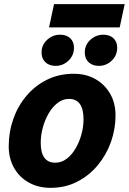

<svg xmlns="http://www.w3.org/2000/svg" viewBox="-20 -892 620 924"><path d="M22 -188Q22 -257 44 -319.5Q66 -382 107.5 -431Q149 -480 206.5 -508.5Q264 -537 335 -537Q394 -537 439 -511.5Q484 -486 510 -441Q536 -396 536 -336Q536 -271 514 -209Q492 -147 450.5 -97Q409 -47 351.5 -17.5Q294 12 223 12Q165 12 119.5 -13Q74 -38 48 -83.5Q22 -129 22 -188ZM176 -205Q176 -109 246 -109Q276 -109 301 -128Q326 -147 344 -178Q362 -209 372 -245.5Q382 -282 382 -318Q382 -416 312 -416Q282 -416 257 -396.5Q232 -377 214 -346Q196 -315 186 -278Q176 -241 176 -205ZM180 -639Q180 -676 207 -700.5Q234 -725 269 -725Q300 -725 318 -708Q336 -691 336 -662Q336 -625 309.5 -600Q283 -575 248 -575Q217 -575 198.5 -592.5Q180 -610 180 -639ZM388 -639Q388 -676 415 -700.5Q442 -725 477 -725Q508 -725 526 -708Q544 -691 544 -662Q544 -625 517.5 -600Q491 -575 456 -575Q425 -575 406.5 -592.5Q388 -610 388 -639ZM216 -760 240 -872H580L556 -760Z"/></svg>

Font: Radio Canada
Style: Bold Italic
Weight: 700
Italic angle: -12°
Designer: Charles Daoud, Etienne Aubert Bonn, Alexandre Saumier Demers, Jacques Le Bailly
Foundry: Radio-Canada
Version: Version 2.104; ttfautohint (v1.8.4.7-5d5b);gftools[0.9.28.de